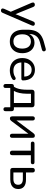

<svg xmlns="http://www.w3.org/2000/svg" viewBox="1440 -2194 942 3861"><g transform="rotate(90 1910.5 -264.0)"><path d="M190 187Q174 187 163.5 178.5Q153 170 152 161.5Q151 153 151 150Q151 138 157 125L217 -10L36 -431Q31 -444 31 -456Q31 -459 32 -467.5Q33 -476 44.5 -485Q56 -494 76 -494Q93 -494 103 -486Q113 -478 122 -458L265 -105L411 -458Q419 -478 430 -486Q441 -494 460 -494Q477 -494 486.5 -485Q496 -476 497 -467.5Q498 -459 498 -456Q498 -445 492 -432L240 151Q230 172 219.5 179.5Q209 187 190 187Z M817 9Q743 9 689 -22.5Q635 -54 606.5 -116.5Q578 -179 578 -269V-344Q578 -441 604.5 -506.5Q631 -572 684.5 -612Q738 -652 818 -674L960 -713Q980 -718 993.5 -711Q1007 -704 1012 -686Q1016 -667 1006.5 -654Q997 -641 976 -636L824 -595Q771 -581 735.5 -552Q700 -523 682 -481Q664 -439 664 -385V-342H650Q661 -386 687 -418.5Q713 -451 751.5 -469Q790 -487 838 -487Q901 -487 948.5 -457Q996 -427 1023 -372Q1050 -317 1050 -242Q1050 -165 1021 -109Q992 -53 940 -22Q888 9 817 9ZM813 -63Q859 -63 891 -83.5Q923 -104 940.5 -143Q958 -182 958 -239Q958 -323 919.5 -369Q881 -415 814 -415Q769 -415 736.5 -394.5Q704 -374 687 -336.5Q670 -299 670 -246Q670 -156 707.5 -109.5Q745 -63 813 -63Z M1402 9Q1323 9 1266.5 -21.5Q1210 -52 1179 -108.5Q1148 -165 1148 -242Q1148 -318 1178.5 -375Q1209 -432 1262.5 -464Q1316 -496 1385 -496Q1434 -496 1473.5 -479.5Q1513 -463 1541 -432Q1569 -401 1583.5 -356.5Q1598 -312 1598 -256Q1598 -240 1588.5 -231.5Q1579 -223 1561 -223H1236Q1240 -149 1278 -109Q1321 -63 1402 -63Q1434 -63 1467.5 -71Q1501 -79 1532 -100Q1546 -109 1558 -109Q1559 -109 1565.5 -108.5Q1572 -108 1580 -100.5Q1588 -93 1589.5 -86.5Q1591 -80 1591 -76Q1591 -69 1586.5 -58.5Q1582 -48 1568 -39Q1535 -16 1489.5 -3.5Q1444 9 1402 9ZM1506 -356Q1490 -392 1460.5 -411Q1431 -430 1387 -430Q1339 -430 1305 -407.5Q1271 -385 1253 -345Q1240 -316 1237 -281H1521Q1519 -324 1506 -356Z M1710 137Q1692 137 1681 126Q1670 115 1670 95V-28Q1670 -73 1715 -73H1765L1710 -54Q1738 -89 1754 -130.5Q1770 -172 1777.5 -224.5Q1785 -277 1785 -344V-435Q1785 -460 1798.5 -473.5Q1812 -487 1837 -487H2086Q2111 -487 2124.5 -473.5Q2138 -460 2138 -435V-31L2096 -73H2171Q2193 -73 2204.5 -61.5Q2216 -50 2216 -28V95Q2216 137 2177 137Q2157 137 2147 126Q2137 115 2137 95V0H1749V95Q1749 137 1710 137ZM1809 -73H2052V-416H1865V-327Q1865 -255 1850.5 -187.5Q1836 -120 1809 -73Z M2362 7Q2349 7 2339.5 2Q2330 -3 2325 -14Q2320 -25 2320 -42V-450Q2320 -471 2331 -482.5Q2342 -494 2362 -494Q2381 -494 2392 -482.5Q2403 -471 2403 -450V-89H2377L2659 -465Q2667 -476 2679 -485Q2691 -494 2711 -494Q2725 -494 2734 -489Q2743 -484 2747.5 -473.5Q2752 -463 2752 -446V-37Q2752 -17 2741.5 -5Q2731 7 2712 7Q2691 7 2680.5 -5Q2670 -17 2670 -37V-399H2696L2414 -22Q2406 -11 2394 -2Q2382 7 2362 7Z M3056 7Q3034 7 3022 -5Q3010 -17 3010 -40V-414H2868Q2828 -414 2828 -451Q2828 -468 2839 -477.5Q2850 -487 2868 -487H3242Q3283 -487 3283 -451Q3283 -433 3272.5 -423.5Q3262 -414 3242 -414H3101V-40Q3101 -17 3089.5 -5Q3078 7 3056 7Z M3405 0Q3382 0 3370 -12Q3358 -24 3358 -47V-448Q3358 -471 3370 -482.5Q3382 -494 3404 -494Q3426 -494 3437.5 -482.5Q3449 -471 3449 -448V-316H3592Q3686 -316 3734 -275.5Q3782 -235 3782 -159Q3782 -111 3759.5 -75Q3737 -39 3694.5 -19.5Q3652 0 3592 0ZM3449 -63H3581Q3636 -63 3666 -86.5Q3696 -110 3696 -159Q3696 -207 3666 -230Q3636 -253 3581 -253H3449Z"/></g></svg>

Font: Nunito Medium
Style: Regular
Weight: 500
Designer: Vernon Adams
Foundry: Vernon Adams
Version: Version 3.602